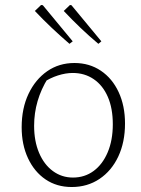

<svg xmlns="http://www.w3.org/2000/svg" viewBox="-20 -743 568 771"><path d="M268 8Q208 8 163 -22.5Q118 -53 92.5 -107.5Q67 -162 67 -232Q67 -308 94.5 -366Q122 -424 169.5 -457Q217 -490 279 -490Q339 -490 385 -459Q431 -428 456.5 -373Q482 -318 482 -247Q482 -172 455 -114.5Q428 -57 379.5 -24.5Q331 8 268 8ZM273 -30Q320 -30 356 -56.5Q392 -83 412.5 -131.5Q433 -180 433 -244Q433 -308 413 -354Q393 -400 356.5 -425Q320 -450 272 -450Q244 -450 212.5 -440Q181 -430 149 -409L173 -430Q145 -385 131 -337Q117 -289 117 -238Q117 -176 137 -129Q157 -82 192.5 -56Q228 -30 273 -30ZM259 -567Q223 -598 188 -631Q153 -664 120 -699L145 -723L152 -722L272 -577ZM375 -567Q338 -598 303.5 -631Q269 -664 236 -699L261 -723L267 -722L387 -577Z"/></svg>

Font: Piazzolla Thin Thin
Style: Regular
Weight: 250
Version: Version 2.005